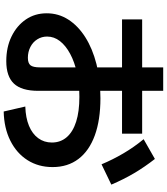

<svg xmlns="http://www.w3.org/2000/svg" viewBox="48 -900 904 1040"><g transform="rotate(90 500.0 -380.0)"><path d="M557 -65Q618 -67 661.5 -85Q705 -103 728.5 -135Q752 -167 752 -209Q752 -256 723 -289.5Q694 -323 639 -340.5Q584 -358 505 -358Q435 -358 375.5 -345Q316 -332 271.5 -308Q227 -284 202.5 -252.5Q178 -221 178 -183Q178 -154 193 -130Q208 -106 234.5 -92.5Q261 -79 293 -79Q322 -79 333.5 -93Q345 -107 345 -145V-812H472V-135Q472 -45 433 -3.5Q394 38 311 38Q236 38 177.5 9.5Q119 -19 85.5 -68Q52 -117 52 -181Q52 -245 86 -298Q120 -351 181.5 -390Q243 -429 327 -450.5Q411 -472 512 -472Q630 -472 713.5 -441.5Q797 -411 841 -353Q885 -295 885 -213Q885 -136 847.5 -77Q810 -18 742 16Q674 50 584 52ZM85 -589V-698H704V-589ZM870 -478Q845 -538 811 -596Q777 -654 734 -706L841 -767Q884 -712 917.5 -655.5Q951 -599 980 -531Z"/></g></svg>

Font: M PLUS 1 Code
Style: Regular
Weight: 400
Designer: Coji Morishita
Foundry: UNDERFOREST DESIGN
Version: Version 1.005